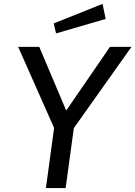

<svg xmlns="http://www.w3.org/2000/svg" viewBox="-20 -963 693 983"><path d="M505 -943 255 -843 267 -792 521 -866ZM653 -723H543L319 -397L181 -723H73L257 -308L215 0H316L358 -307Z"/></svg>

Font: United Sans Medium
Style: Italic
Weight: 500
Italic angle: -8°
Designer: Pablo Impallari, Rodrigo Fuenzalida (Modified by Dan O. Williams)
Version: Version 1.000;PS 001.000;hotconv 1.0.88;makeotf.lib2.5.64775